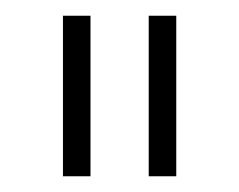

<svg xmlns="http://www.w3.org/2000/svg" viewBox="-20 -719 304 244"><path d="M60 -699H95V-495H60ZM169 -699H204V-495H169Z"/></svg>

Font: TypoPRO Montserrat Alternates
Style: Regular
Weight: 275
Designer: Julieta Ulanovsky
Foundry: Julieta Ulanovsky
Version: Version 6.001